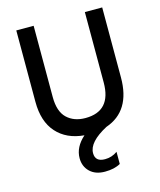

<svg xmlns="http://www.w3.org/2000/svg" viewBox="-132 -767 915 1101"><g transform="rotate(-15 326.0 -217.0)"><path d="M478 -674H581V-258Q581 -59 427 -6Q314 54 314 120Q314 171 372 171Q413 171 446 147V219Q410 240 353.5 240Q297 240 264.5 208.5Q232 177 232 128Q232 62 293 8Q189 -1 130 -67Q71 -133 71 -250V-674H174V-251Q174 -165 215.5 -125.5Q257 -86 325 -86Q478 -86 478 -256Z"/></g></svg>

Font: Hind Medium
Style: Regular
Weight: 500
Designer: Manushi Parikh, Satya Rajpurohit
Foundry: Indian Type Foundry
Version: Version 1.201;PS 1.0;hotconv 1.0.78;makeotf.lib2.5.61930; tt